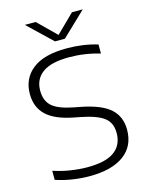

<svg xmlns="http://www.w3.org/2000/svg" viewBox="-138 -1030 869 1124"><g transform="rotate(-15 296.5 -468.0)"><path d="M263.5 9Q213.5 9 160.8 1Q108 -7 59 -23.5V-78.5Q113 -60.5 166 -52.8Q219 -45 264.5 -45Q375 -45 427.8 -83.5Q480.5 -122 480.5 -195Q480.5 -257 439.2 -288.5Q398 -320 302.5 -339L261.5 -347Q150.5 -368.5 99.5 -417.2Q48.5 -466 48.5 -546Q48.5 -639.5 117.5 -694.2Q186.5 -749 325 -749Q425.5 -749 512 -722.5V-667.5Q421 -695 324.5 -695Q216.5 -695 164.2 -657Q112 -619 112 -549Q112 -488 148.8 -455Q185.5 -422 276 -404.5L317.5 -396.5Q439.5 -372.5 492 -324.8Q544.5 -277 544.5 -198Q544.5 -98 471 -44.5Q397.5 9 263.5 9ZM270.5 -806 125 -945H190.5L300.5 -837L410.5 -945H476L330.5 -806Z"/></g></svg>

Font: Encode Sans Exp Lt
Style: Regular
Weight: 300
Width: 7
Designer: Multiple Designers
Foundry: Impallari Type
Version: Version 3.002; ttfautohint (v1.8.3) -l 8 -r 50 -G 200 -x 14 